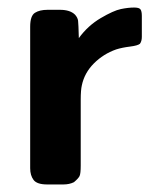

<svg xmlns="http://www.w3.org/2000/svg" viewBox="-20 -489 412 509"><path d="M60 -43V-418Q60 -447 72.5 -455Q85 -463 106 -463H139Q166 -463 179 -450Q186 -442 187 -434Q188 -426 189 -388Q213 -421 247 -441Q281 -461 300.5 -465Q320 -469 335 -469H336Q349 -469 352.5 -464Q356 -459 356 -447V-391Q356 -380 351 -373Q345 -368 324.5 -365.5Q304 -363 288 -358Q254 -346 229 -321Q204 -296 197 -263Q194 -250 194 -225V-50Q194 -29 191 -22.5Q188 -16 176 -6Q164 0 148 0H105Q78 0 69 -12Q60 -24 60 -43Z"/></svg>

Font: CMU Sans Serif
Style: Bold
Weight: 700
Version: Version 0.7.0